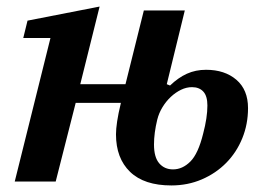

<svg xmlns="http://www.w3.org/2000/svg" viewBox="-20 -554 825 586"><path d="M134 -438H51L64 -491L284 -534L225 -297H363L419 -522H544L489 -297L499 -293Q524 -317 550.5 -329Q577 -341 609 -341Q666 -341 701.5 -310.5Q737 -280 737 -224Q737 -175 719.5 -132Q702 -89 670.5 -57Q639 -25 596 -6.5Q553 12 503 12Q420 12 377 -29.5Q334 -71 334 -144Q334 -160 337.5 -183.5Q341 -207 349 -240H211L150 0H25ZM508 -37Q537 -37 561 -61Q585 -85 600 -146Q613 -195 613 -232Q613 -261 600.5 -274.5Q588 -288 566 -288Q549 -288 532.5 -280Q516 -272 501.5 -258.5Q487 -245 476 -227Q465 -209 460 -189Q450 -148 450 -113Q450 -74 466 -55.5Q482 -37 508 -37Z"/></svg>

Font: IBM Plex Serif SmBld
Style: Italic
Weight: 600
Italic angle: -14°
Designer: Mike Abbink, Paul van der Laan, Pieter van Rosmalen
Foundry: Bold Monday
Version: Version 3.001